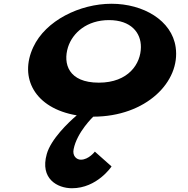

<svg xmlns="http://www.w3.org/2000/svg" viewBox="-20 -604 1002 1022"><path d="M342 -353C366.8 -430 443.1 -497 560.1 -497C677.1 -497 730.8 -430 730 -353C729.6 -265 664.1 -164 506.1 -164C344.1 -164 314.6 -265 342 -353ZM157 -353C81.2 -191 163.3 -28 388.5 10C343.7 48 251 137 228.9 216C191.7 348 286.1 398 363.1 398C497.1 398 573.8 282 573.8 282L484.9 203C484.9 203 452.4 246 410.4 246C387.4 246 364.4 226 371.9 190C389.9 99 476.4 17 476.4 17C757.4 17 941.9 -169 915 -353C894.7 -495 743.4 -584 573.4 -584C405.4 -584 222.7 -495 157 -353Z"/></svg>

Font: Hussar Milosc
Style: Obl
Weight: 700
Foundry: Cannot Into Space Fonts
Version: Version 1.02